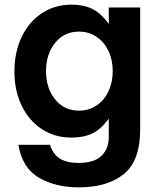

<svg xmlns="http://www.w3.org/2000/svg" viewBox="-20 -593 684 826"><path d="M59 30H195Q208 71 238 89.5Q268 108 318 108Q384 108 416 78Q448 48 448 -4V-83Q415 -37 377.5 -19Q340 -1 288 -1Q216 -1 160 -37.5Q104 -74 73 -139Q42 -204 42 -285Q42 -368 73 -433.5Q104 -499 160 -536Q216 -573 288 -573Q340 -573 377.5 -554.5Q415 -536 448 -490V-561H583V-36Q583 99 512.5 156Q442 213 319 213Q219 213 147.5 171.5Q76 130 59 30ZM465 -287Q465 -335 446.5 -374Q428 -413 395 -435Q362 -457 320 -457Q256 -457 217 -408.5Q178 -360 178 -287Q178 -214 217 -165.5Q256 -117 320 -117Q362 -117 395 -139Q428 -161 446.5 -200Q465 -239 465 -287Z"/></svg>

Font: Open Sauce One
Style: Bold
Weight: 700
Designer: Alfredo Marco Pradil
Foundry: Creative Sauce Fz LLC
Version: Version 1.477